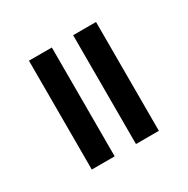

<svg xmlns="http://www.w3.org/2000/svg" viewBox="-78 -807 406 414"><g transform="rotate(-30 124.5 -600.5)"><path d="M151 -465V-736H208V-465ZM41 -465V-736H98V-465Z"/></g></svg>

Font: Stick No Bills Light
Style: Regular
Weight: 300
Version: Version 2.000